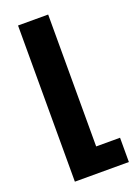

<svg xmlns="http://www.w3.org/2000/svg" viewBox="-141 -585 594 845"><g transform="rotate(-20 155.5 -162.5)"><path d="M310.5 89.4V203.1H57.6V-528.3H198.7V89.4Z"/></g></svg>

Font: Mardoto
Style: Bold
Weight: 700
Designer: Christian Robertson, Vahan Hovhannisyan
Foundry: Google
Version: Version 1.000